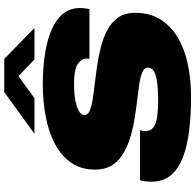

<svg xmlns="http://www.w3.org/2000/svg" viewBox="-28 -898 937 922"><g transform="rotate(-90 441.0 -436.5)"><path d="M438 12Q351 12 277 3Q203 -6 147.5 -27Q92 -48 61 -85Q30 -122 30 -179Q30 -191 31.5 -207Q33 -223 37 -233H278Q275 -226 274 -219Q273 -212 273 -207Q273 -182 291.5 -168.5Q310 -155 343.5 -150.5Q377 -146 421 -146Q444 -146 471 -147.5Q498 -149 522.5 -153.5Q547 -158 562.5 -168Q578 -178 578 -196Q578 -213 555 -222.5Q532 -232 493.5 -237.5Q455 -243 407.5 -248.5Q360 -254 312 -263Q269 -271 229 -284.5Q189 -298 157 -319Q125 -340 106.5 -371.5Q88 -403 88 -448Q88 -517 122 -565Q156 -613 214 -643Q272 -673 345.5 -686.5Q419 -700 498 -700Q574 -700 640.5 -690Q707 -680 757 -659Q807 -638 835.5 -604Q864 -570 864 -521Q864 -513 863 -503Q862 -493 859 -476H620Q621 -481 621 -484.5Q621 -488 621 -490Q621 -516 593.5 -533Q566 -550 502 -550Q450 -550 416.5 -543Q383 -536 366.5 -525Q350 -514 350 -501Q350 -485 368.5 -476Q387 -467 419 -461.5Q451 -456 491.5 -451.5Q532 -447 575 -441Q623 -434 670.5 -422.5Q718 -411 756.5 -391Q795 -371 818 -338.5Q841 -306 841 -257Q841 -185 808.5 -134Q776 -83 720 -50.5Q664 -18 591.5 -3Q519 12 438 12ZM260 -740 460 -885H620L768 -740H617L507 -846H577L431 -740Z"/></g></svg>

Font: Archivo Expanded Black
Style: Italic
Weight: 900
Width: 7
Italic angle: -10°
Designer: Hector Gatti
Foundry: Omnibus-Type
Version: Version 2.001